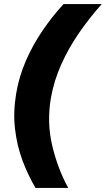

<svg xmlns="http://www.w3.org/2000/svg" viewBox="-20 -820 518 940"><path d="M154 100Q117 38 90 -34.5Q63 -107 53.5 -189Q44 -271 59 -361Q73 -445 106.5 -522Q140 -599 187.5 -669Q235 -739 291 -800H478Q420 -735 368.5 -661Q317 -587 280.5 -506Q244 -425 229 -339Q209 -221 235.5 -108Q262 5 314 100Z"/></svg>

Font: Figtree Light Black
Style: Italic
Weight: 900
Italic angle: -9.5°
Version: Version 2.000